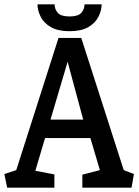

<svg xmlns="http://www.w3.org/2000/svg" viewBox="-24 -866 641 886"><path d="M9 0 -4 -63 51 -81 246 -691H351L547 -81L594 -63L583 0H356V-60L437 -81L393 -229H184L139 -78L227 -61V0ZM209 -314H360L288 -581ZM297 -722Q243 -722 210.5 -741Q178 -760 163.5 -789Q149 -818 149 -846H228Q228 -823 243 -806.5Q258 -790 297 -790Q336 -790 351 -806.5Q366 -823 366 -846H445Q445 -818 430.5 -789Q416 -760 383.5 -741Q351 -722 297 -722Z"/></svg>

Font: Kreon Light
Style: Regular
Weight: 400
Version: Version 2.002